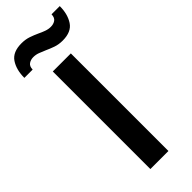

<svg xmlns="http://www.w3.org/2000/svg" viewBox="-337 -944 974 974"><g transform="rotate(-45 150.0 -457.0)"><path d="M83 0V-700H212.5V0ZM229.5 -775Q201.5 -775 178 -783.2Q154.5 -791.5 134 -801Q116 -809 99.2 -815.2Q82.5 -821.5 64.5 -821.5Q46 -821.5 32 -812Q18 -802.5 17.5 -779H-42Q-42 -837.5 -16.5 -875.5Q9 -913.5 71.5 -913.5Q100 -913.5 123.2 -905.5Q146.5 -897.5 167 -888Q184.5 -879.5 201.8 -873.2Q219 -867 236.5 -867Q255.5 -867 269.2 -876.5Q283 -886 283.5 -909.5H342.5Q342.5 -852 317.2 -813.5Q292 -775 229.5 -775Z"/></g></svg>

Font: Overpass
Style: Bold
Weight: 700
Designer: Delve Withrington, Dave Bailey, Thomas Jockin
Foundry: Delve Fonts LLC
Version: Version 4.000; ttfautohint (v1.8.3)